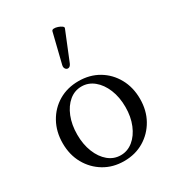

<svg xmlns="http://www.w3.org/2000/svg" viewBox="-173 -798 822 908"><g transform="rotate(-30 238.0 -344.0)"><path d="M238 11Q177 11 129.5 -17.5Q82 -46 54.5 -95Q27 -144 27 -207Q27 -270 54.5 -319.5Q82 -369 129.5 -397Q177 -425 238 -425Q299 -425 346.5 -397Q394 -369 421.5 -319.5Q449 -270 449 -207Q449 -144 421.5 -95Q394 -46 346.5 -17.5Q299 11 238 11ZM238 -21Q275 -21 305 -45.5Q335 -70 352.5 -112.5Q370 -155 370 -208Q370 -262 352.5 -304.5Q335 -347 305 -371.5Q275 -396 238 -396Q200 -396 170.5 -371.5Q141 -347 124 -304.5Q107 -262 107 -208Q107 -155 124 -112.5Q141 -70 170.5 -45.5Q200 -21 238 -21ZM245 -518Q239 -504 229.5 -502Q220 -500 213.5 -508Q207 -516 210 -529L250 -691Q252 -698 261.5 -698.5Q271 -699 283 -695Q295 -691 303 -685Q311 -679 308 -673Z"/></g></svg>

Font: Junicode SmExp
Style: Regular
Weight: 400
Width: 6
Designer: Peter S. Baker
Version: Version 2.205; ttfautohint (v1.8.4)